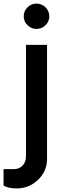

<svg xmlns="http://www.w3.org/2000/svg" viewBox="-56 -750 371 1070"><path d="M76.2 -658.8Q76.2 -688.8 97.5 -709.4Q118.8 -730 147.5 -730Q176.2 -730 197.5 -709.4Q218.8 -688.8 218.8 -658.8Q218.8 -630 197.5 -609.4Q176.2 -588.8 147.5 -588.8Q118.8 -588.8 97.5 -609.4Q76.2 -630 76.2 -658.8ZM37.5 300Q-11.2 300 -36.2 283.8V192.5H22.5Q50 192.5 69.4 173.1Q88.8 153.8 88.8 121.2V-500H206.2V135Q206.2 203.8 156.2 251.9Q106.2 300 37.5 300Z"/></svg>

Font: Now Medium
Style: Regular
Weight: 500
Designer: Alfredo Marco Pradil
Foundry: Alfredo Marco Pradil
Version: Version 1.002;PS 001.002;hotconv 1.0.88;makeotf.lib2.5.64775